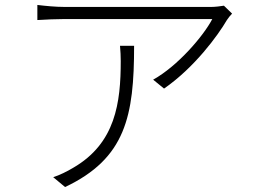

<svg xmlns="http://www.w3.org/2000/svg" viewBox="-20 -730 1040 776"><path d="M465 -545C467 -523 468 -503 468 -483C468 -315 447 -151 276 -52C253 -38 219 -21 195 -14L243 26C488 -90 522 -261 522 -545ZM885 -707C874 -705 849 -702 835 -702H240C205 -702 164 -706 131 -710V-649C166 -651 205 -653 240 -653H838C802 -584 698 -463 599 -408L643 -372C766 -457 861 -587 897 -649C903 -658 911 -668 918 -675Z"/></svg>

Font: Noto Sans Japanese Light
Style: Regular
Weight: 300
Designer: Ryoko NISHIZUKA (kana & ideographs); Paul D. Hunt (Latin, Greek & Cyrillic); Wenlong ZHANG (bopomofo); Sandoll Communica
Foundry: Adobe Systems Incorporated
Version: Version 1.000;PS 1;hotconv 1.0.78;makeotf.lib2.5.61930